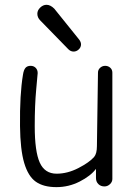

<svg xmlns="http://www.w3.org/2000/svg" viewBox="-20 -767 551 796"><path d="M285.2 -553.2Q272.9 -553.2 263.2 -563L147 -682.1Q134.8 -694.3 134.8 -710Q134.8 -724.1 146.7 -735.6Q158.7 -747.1 172.9 -747.1Q189 -747.1 205.1 -731L308.1 -603Q315.9 -592.8 315.9 -583Q315.9 -570.8 306.4 -562Q296.9 -553.2 285.2 -553.2ZM213.9 8.8Q160.2 8.8 128.4 -13.7Q96.7 -36.1 80.3 -91.6Q64 -147 63 -244.1Q61.5 -375.5 75.2 -457Q78.1 -476.6 85.4 -485.4Q92.8 -494.1 106.9 -494.1Q119.6 -494.1 127.9 -485.8Q136.2 -477.5 136.2 -463.9Q136.2 -460.9 130.1 -396Q124 -331.1 124 -244.1Q124 -139.2 144.8 -93Q165.5 -46.9 214.8 -46.9Q259.8 -46.9 305.2 -70.3Q350.6 -93.8 370.1 -116.2Q381.8 -129.9 381.8 -161.1L386.2 -465.8Q386.2 -478 395.3 -486.1Q404.3 -494.1 416 -494.1Q428.2 -494.1 437 -486.3Q445.8 -478.5 445.8 -465.8V-24.9Q445.8 -12.7 435.8 -3.4Q425.8 5.9 413.1 5.9Q397.5 5.9 387.7 -3.9Q377.9 -13.7 377.9 -28.8V-66.9Q356 -37.6 310.5 -14.4Q265.1 8.8 213.9 8.8Z"/></svg>

Font: Comic Neue
Style: Regular
Weight: 400
Designer: Craig Rozynski
Foundry: Craig Rozynski
Version: Version 2.003;hotconv 1.0.109;makeotfexe 2.5.65596